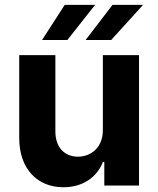

<svg xmlns="http://www.w3.org/2000/svg" viewBox="-20 -776 662 803"><path d="M60.4 -198.2C60.7 -70.7 135.3 7.1 245 7.1C327.1 7.1 386 -35.2 410.5 -99.1H416.2V0H561.4V-545.5H410.2V-232.2C410.5 -159.1 360.4 -120.7 306.1 -120.7C248.9 -120.7 212 -160.9 211.6 -225.1V-545.5H60.4ZM338.1 -608.7H445L578.5 -755.7H450.6ZM261.7 -608.7 377.8 -755.7H250.7L155.9 -608.7Z"/></svg>

Font: Inter-Hewn
Style: Bold
Weight: 700
Designer: Rasmus Andersson
Foundry: rsms
Version: Version 3.012;git-f93a4a705